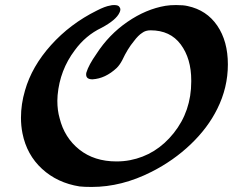

<svg xmlns="http://www.w3.org/2000/svg" viewBox="-20 -723 946 760"><path d="M737 -405Q737 -491 695.5 -547Q654 -603 576 -603Q556 -603 543 -593Q527 -583 510 -560Q485 -530 464 -485Q454 -466 442 -454Q397 -412 346 -409Q321 -409 321 -428Q321 -433 322 -436Q331 -466 362 -510Q411 -586 484.5 -636.5Q558 -687 635 -700Q653 -703 677 -703Q707 -703 723 -699Q798 -683 840 -621.5Q882 -560 882 -468Q882 -376 840 -292Q803 -217 735 -152Q667 -87 580 -43Q462 17 343 17Q313 17 295 15Q207 1 146.5 -54.5Q86 -110 69 -195Q63 -225 63 -257Q63 -311 79 -365Q106 -460 182 -544.5Q258 -629 363 -681Q396 -698 416 -701Q422 -703 432 -703Q449 -703 453 -695Q460 -687 453 -673Q440 -644 382 -613Q319 -583 276 -524Q217 -446 208 -346Q208 -342 207.5 -335Q207 -328 207 -324Q207 -286 216 -255Q235 -178 294 -131Q353 -84 441 -84Q469 -84 495 -89Q598 -109 667.5 -196Q737 -283 737 -400Z"/></svg>

Font: MathJax_Caligraphic
Style: Bold
Weight: 700
Version: Version 1.1